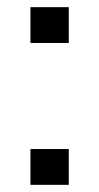

<svg xmlns="http://www.w3.org/2000/svg" viewBox="-20 -516 277 536"><path d="M65 -396V-496H172V-396ZM65 0V-100H172V0Z"/></svg>

Font: Nunito Sans 7pt Condensed
Style: Regular
Weight: 400
Width: 3
Designer: Vernon Adams
Foundry: Vernon Adams
Version: Version 3.101;gftools[0.9.27]